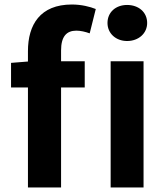

<svg xmlns="http://www.w3.org/2000/svg" viewBox="-20 -832 736 852"><path d="M104 -559 29 -553V-444H104V0H251V-444H356V-560H251V-608C251 -670 275 -696 319 -696C337 -696 359 -691 378 -684L405 -792C380 -802 342 -812 299 -812C158 -812 104 -722 104 -605ZM544 -650C595 -650 633 -684 633 -730C633 -778 595 -810 544 -810C494 -810 457 -778 457 -730C457 -684 494 -650 544 -650ZM471 0H617V-560H471Z"/></svg>

Font: Source Han Sans Old Style Bold
Style: Regular
Weight: 700
Designer: Ryoko NISHIZUKA (kana & ideographs); Paul D. Hunt (Latin, Greek & Cyrillic); Wenlong ZHANG (bopomofo); Sandoll Communica
Foundry: Adobe Systems Incorporated
Version: Version 1.004;PS 1.004;hotconv 1.0.81;makeotf.lib2.5.63406